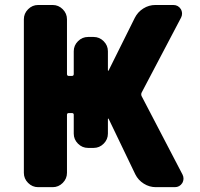

<svg xmlns="http://www.w3.org/2000/svg" viewBox="-20 -775 806 774"><path d="M76.2 -697.3Q76.2 -720.7 93.3 -737.8Q110.4 -754.9 133.8 -754.9H192.4Q215.8 -754.9 232.9 -737.8Q250 -720.7 250 -697.3V-476.6Q250 -468.8 257.8 -468.8H269.5Q277.3 -468.8 277.3 -476.6V-568.4Q277.3 -591.8 294.4 -608.9Q311.5 -626 335 -626H357.4Q380.9 -626 397.9 -608.9Q415 -591.8 415 -568.4V-492.2Q415 -490.2 416.5 -489.7Q418 -489.3 418 -491.2L523.4 -703.1Q535.2 -726.6 557.6 -740.7Q580.1 -754.9 606.4 -754.9H678.7Q698.2 -754.9 709 -738.3Q713.9 -729.5 713.9 -719.7Q713.9 -711.9 710 -704.1L550.8 -401.4Q547.9 -394.5 550.8 -387.7L715.8 -71.3Q719.7 -63.5 719.7 -55.7Q719.7 -45.9 714.8 -37.1Q704.1 -20.5 684.6 -20.5H608.4Q582 -20.5 559.6 -34.7Q537.1 -48.8 525.4 -72.3L418 -295.9Q418 -296.9 416.5 -296.9Q415 -296.9 415 -294.9V-236.3Q415 -212.9 397.9 -195.8Q380.9 -178.7 357.4 -178.7H335Q311.5 -178.7 294.4 -195.8Q277.3 -212.9 277.3 -236.3V-312.5Q277.3 -319.3 269.5 -319.3H257.8Q250 -319.3 250 -312.5V-78.1Q250 -54.7 232.9 -37.6Q215.8 -20.5 192.4 -20.5H133.8Q110.4 -20.5 93.3 -37.6Q76.2 -54.7 76.2 -78.1Z"/></svg>

Font: Gen Jyuu Gothic Heavy
Style: Bold
Weight: 900
Designer: [Source Han Sans]
Ryoko NISHIZUKA  (kana & ideographs); Paul D. Hunt (Latin, Greek & Cyrillic); Wenlong ZHANG  (bopomofo
Version: Version 1.002.20150607